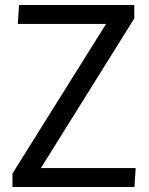

<svg xmlns="http://www.w3.org/2000/svg" viewBox="-20 -748 595 768"><path d="M29.8 -53.8 403.3 -650.8V-652.2H51.2L56.2 -728H517.1V-674.2L144.5 -77.2V-75.8H522.7L517.7 0H29.8Z"/></svg>

Font: Murecho Thin
Style: Regular
Weight: 100
Designer: Neil Summerour
Foundry: Positype
Version: Version 1.010